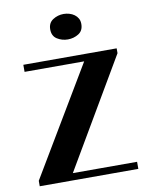

<svg xmlns="http://www.w3.org/2000/svg" viewBox="-89 -872 725 936"><g transform="rotate(-10 273.5 -403.5)"><path d="M55 -562V-597H517V-573L201 -35H519V0H31V-27L350 -562ZM214 -744Q214 -776 238 -791.5Q262 -807 291 -807Q305 -807 319 -803Q333 -799 344 -791Q355 -783 361.5 -771.5Q368 -760 368 -744Q368 -711 344 -696Q320 -681 291 -681Q262 -681 238 -696Q214 -711 214 -744Z"/></g></svg>

Font: Gamine
Style: Bold
Weight: 700
Designer: Tapiwanashe Sebastian Garikayi
Version: Version 1.000